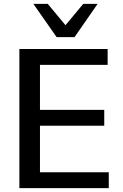

<svg xmlns="http://www.w3.org/2000/svg" viewBox="-20 -972 633 992"><path d="M80.1 -718.8H536.1V-636.7H186.5V-404.3H518.6V-322.3H186.5V-82H542V0H80.1ZM152.3 -952.1H226.6L318.4 -841.8L410.2 -952.1H484.4L365.2 -780.3H272.5Z"/></svg>

Font: Min Sans Medium
Style: Regular
Weight: 500
Designer: Jinseong-Kim, NotoSansCJK, Nunito
Foundry: Jinseong-Kim
Version: Version 1.400;Glyphs 3.1.2 (3151)